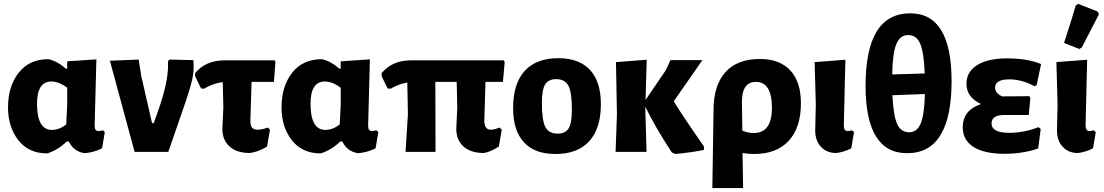

<svg xmlns="http://www.w3.org/2000/svg" viewBox="-20 -775 5636 980"><path d="M221 8Q126 8 73.5 -59.5Q21 -127 21 -227Q21 -334 75 -403.5Q129 -473 228 -473Q276 -461 316 -424L323 -425V-462L472 -472L463 -132Q463 -106 483 -106Q490 -106 505 -110L515 -101L501 -18Q460 3 411 7Q356 -2 331 -53H321Q276 -9 221 8ZM169 -245Q169 -112 245 -112Q283 -112 318 -140L323 -240V-327Q281 -359 242 -359Q169 -359 169 -245Z M967 -468Q972 -417 960.5 -366.5Q949 -316 907 -196L839 0H667L541 -465L688 -471L701 -387L756 -147H765L797 -238Q844 -382 837 -462L845 -471Z M1256 6Q1189 6 1152 -27Q1115 -60 1115 -118L1120 -226L1117 -356Q1068 -350 1021 -322L1006 -324L976 -386V-402Q1030 -467 1126 -467H1382L1386 -459L1378 -357H1264L1258 -159Q1258 -134 1266.5 -123.5Q1275 -113 1296 -113Q1317 -113 1347 -124L1358 -113L1343 -27Q1302 -1 1256 6Z M1617 8Q1522 8 1469.5 -59.5Q1417 -127 1417 -227Q1417 -334 1471 -403.5Q1525 -473 1624 -473Q1672 -461 1712 -424L1719 -425V-462L1868 -472L1859 -132Q1859 -106 1879 -106Q1886 -106 1901 -110L1911 -101L1897 -18Q1856 3 1807 7Q1752 -2 1727 -53H1717Q1672 -9 1617 8ZM1565 -245Q1565 -112 1641 -112Q1679 -112 1714 -140L1719 -240V-327Q1677 -359 1638 -359Q1565 -359 1565 -245Z M2050 0 2062 -191 2059 -354Q2015 -346 1973 -322L1958 -324L1928 -386V-402Q1982 -467 2078 -467H2551L2556 -459L2547 -357H2458L2452 -159Q2452 -113 2485 -113Q2503 -113 2530 -124L2541 -113L2526 -27Q2485 0 2450 6Q2383 6 2346 -27Q2309 -60 2309 -118L2314 -226L2311 -357H2202L2203 0Z M2830 -478Q2936 -478 2991.5 -418Q3047 -358 3047 -243Q3047 -119 2987.5 -54Q2928 11 2815 11Q2709 11 2654 -49Q2599 -109 2599 -223Q2599 -348 2658 -413Q2717 -478 2830 -478ZM2819 -371Q2779 -371 2762.5 -344Q2746 -317 2746 -250Q2746 -161 2763.5 -127Q2781 -93 2826 -93Q2866 -93 2882.5 -120Q2899 -147 2899 -215Q2899 -303 2881.5 -337Q2864 -371 2819 -371Z M3122 0 3129 -191 3124 -458 3281 -470 3275 -265 3378 -416 3402 -468H3565L3419 -258Q3457 -194 3574 -26L3573 -10Q3521 2 3426 11L3409 3Q3322 -130 3274 -230V-207L3280 0Z M3616 185 3622 -212Q3622 -339 3682.5 -406.5Q3743 -474 3859 -474Q3959 -474 4013.5 -416Q4068 -358 4068 -248Q4068 -124 4006 -56.5Q3944 11 3829 11Q3803 11 3770 6L3773 185ZM3767 -255 3769 -108Q3799 -96 3827 -96Q3920 -96 3920 -224Q3920 -357 3838 -357Q3767 -357 3767 -255Z M4247 6Q4200 6 4170.5 -25.5Q4141 -57 4141 -109L4144 -243L4138 -458L4295 -470L4287 -137Q4287 -106 4306 -106Q4315 -106 4328 -110L4339 -101L4325 -18Q4286 2 4247 6Z M4610 7Q4398 7 4398 -337Q4398 -707 4626 -707Q4837 -707 4837 -361Q4837 7 4610 7ZM4534 -395 4700 -400Q4696 -507 4677 -551.5Q4658 -596 4616 -596Q4574 -596 4555 -550Q4536 -504 4534 -395ZM4621 -100Q4661 -100 4679.5 -145Q4698 -190 4701 -295L4535 -289Q4540 -185 4559 -142.5Q4578 -100 4621 -100Z M5107 10Q5004 10 4949 -25Q4894 -60 4894 -126Q4894 -212 4987 -244Q4913 -279 4913 -347Q4913 -409 4968 -443Q5023 -477 5120 -477Q5225 -477 5294 -448L5271 -340L5260 -335Q5195 -370 5132 -370Q5059 -370 5059 -327Q5059 -300 5095 -283L5234 -284L5239 -275L5231 -188H5105Q5041 -188 5041 -145Q5041 -97 5132 -97Q5207 -97 5280 -126L5292 -117L5279 -17Q5200 10 5107 10Z M5471 -748 5484 -755 5583 -716 5589 -702Q5572 -668 5502 -533L5489 -525L5411 -556Q5449 -671 5471 -748ZM5481 6Q5434 6 5404.5 -25.5Q5375 -57 5375 -109L5378 -243L5372 -458L5529 -470L5521 -137Q5521 -106 5540 -106Q5549 -106 5562 -110L5573 -101L5559 -18Q5520 2 5481 6Z"/></svg>

Font: Alegreya Sans SC ExtraBold
Style: Regular
Weight: 800
Designer: Juan Pablo del Peral
Foundry: Huerta Tipografica
Version: Version 2.007